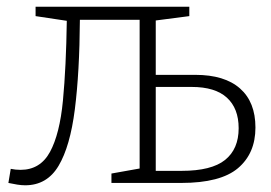

<svg xmlns="http://www.w3.org/2000/svg" viewBox="-20 -545 807 572"><path d="M55 7Q44 7 31.5 5Q19 3 5 0L12 -42Q26 -39 41 -39Q100 -39 129 -92.5Q158 -146 167.5 -245.5Q177 -345 179 -483L86 -497V-525H544V-497L444 -484V-322H562Q649 -322 695 -281.5Q741 -241 741 -165Q741 -88 689 -44Q637 0 520 0H312V-28L396 -43V-486H218Q217 -330 203 -219.5Q189 -109 154.5 -51Q120 7 55 7ZM551 -286H444V-36H521Q610 -36 650.5 -68.5Q691 -101 691 -163Q691 -222 656 -254Q621 -286 551 -286Z"/></svg>

Font: Bitter Light
Style: Regular
Weight: 300
Designer: Sol Matas, and Bitter project Authors
Foundry: Sol Matas
Version: Version 2.001